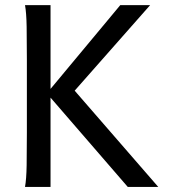

<svg xmlns="http://www.w3.org/2000/svg" viewBox="-20 -733 680 753"><path d="M178.2 -384.3 451.7 -712.9H568.8L272.9 -377.4L600.6 0H481L178.2 -350.1V0H78.1Q83.5 -29.3 84.5 -84.7Q85.4 -140.1 85.4 -212.4V-500.5Q85.4 -572.8 84.5 -628.2Q83.5 -683.6 78.1 -712.9H178.2Z"/></svg>

Font: Andika Cyr
Style: Regular
Weight: 400
Designer: Victor Gaultney, Annie Olsen, Julie Remington, Don Collingsworth, Eric Hays, Becca Hirsbrunner
Foundry: SIL International
Version: Version 5.000